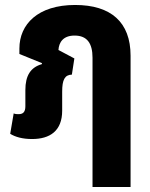

<svg xmlns="http://www.w3.org/2000/svg" viewBox="-20 -550 603 772"><path d="M109 9C180 9 230 -23 230 -105V-181C230 -229 240 -249 269 -250L279 -315L215 -349C217 -380 234 -407 280 -407C330 -407 352 -376 352 -318V202H505V-326C505 -461 426 -530 282 -530C132 -530 58 -452 58 -355V-333L149 -296L148 -292C103 -279 82 -246 82 -188V-123C82 -101 74 -91 55 -91C48 -91 42 -91 35 -94L21 -12C42 1 71 9 109 9Z"/></svg>

Font: Noto Sans Thai UI Cond ExtBd
Style: Regular
Weight: 800
Width: 3
Designer: Monotype Design Team
Foundry: Monotype Imaging Inc.
Version: Version 2.000